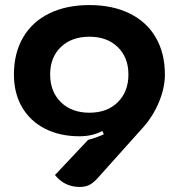

<svg xmlns="http://www.w3.org/2000/svg" viewBox="-20 -729 706 758"><path d="M631 -435Q631 -383 608 -327Q585 -271 545 -226L363 -23Q346 -5 331 2Q316 9 294 9Q235 9 197 -38L328 -177Q342 -180 361 -187Q380 -194 390 -199L384 -212Q345 -191 294 -191Q216 -191 157.5 -221Q99 -251 67 -306Q35 -361 35 -435Q35 -519 71 -581Q107 -643 174.5 -676Q242 -709 333 -709Q424 -709 491.5 -676Q559 -643 595 -581Q631 -519 631 -435ZM178 -435Q178 -367 220.5 -325.5Q263 -284 333 -284Q403 -284 445 -325.5Q487 -367 487 -435Q487 -502 445 -543Q403 -584 333 -584Q263 -584 220.5 -543.5Q178 -503 178 -435Z"/></svg>

Font: K2D ExtraBold
Style: Regular
Weight: 800
Designer: Katatrad Aksorn Co.,Ltd.
Foundry: Cadson Demak Co.,Ltd.
Version: Version 1.000; ttfautohint (v1.6)